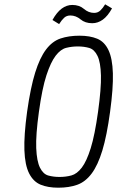

<svg xmlns="http://www.w3.org/2000/svg" viewBox="-20 -863 545 893"><path d="M106 -343Q91 -233 93.5 -164Q96 -95 115.5 -56.5Q135 -18 169 -4Q203 10 251 10Q301 10 339 -3.5Q377 -17 406 -55.5Q435 -94 456 -163Q477 -232 492 -343Q507 -453 505 -522Q503 -591 484.5 -630Q466 -669 432 -683Q398 -697 350 -697Q300 -697 261.5 -684Q223 -671 194 -632.5Q165 -594 143.5 -525Q122 -456 106 -343ZM161 -343Q176 -452 196 -513Q216 -574 239 -604Q262 -634 288 -640.5Q314 -647 342 -647Q371 -647 395 -640Q419 -633 433.5 -603Q448 -573 449.5 -512Q451 -451 436 -343Q421 -235 402 -174Q383 -113 360.5 -83.5Q338 -54 312 -47Q286 -40 257 -40Q229 -40 205 -46.5Q181 -53 166 -83Q151 -113 148.5 -174Q146 -235 161 -343ZM255 -751Q267 -770 278.5 -780.5Q290 -791 307 -791Q333 -791 354.5 -773Q376 -755 409 -755Q435 -755 458 -771.5Q481 -788 501 -824L469 -843Q459 -826 447 -814.5Q435 -803 418 -803Q392 -803 370.5 -821.5Q349 -840 316 -840Q290 -840 267 -823Q244 -806 224 -770Z"/></svg>

Font: Secuela Light
Style: Italic
Weight: 300
Italic angle: -8°
Designer: Fernando Haro
Foundry: deFharo
Version: Version 1.708